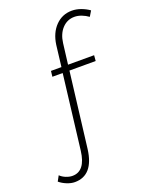

<svg xmlns="http://www.w3.org/2000/svg" viewBox="-299 -839 869 1121"><g transform="rotate(-20 135.5 -278.5)"><path d="M179 -592 163 -463H325L322 -428H159L102 39Q82 195 -33 195Q-56 195 -82 184.5Q-108 174 -127 158L-109 125Q-95 139 -74 147.5Q-53 156 -34 156Q46 156 61 35L117 -428H53L57 -463H122L138 -596Q148 -667 189.5 -709.5Q231 -752 291 -752Q319 -752 347.5 -741.5Q376 -731 398 -715L378 -682Q359 -696 336.5 -704.5Q314 -713 293 -713Q248 -713 217 -680Q186 -647 179 -592Z"/></g></svg>

Font: Montserrat arm2 ExtraLight
Style: Regular
Weight: 275
Designer: Julieta Ulanovsky
Foundry: Julieta Ulanovsky
Version: Version 6.000